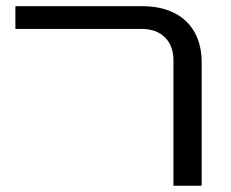

<svg xmlns="http://www.w3.org/2000/svg" viewBox="-20 -595 741 615"><path d="M535.6 -401.4Q535.6 -448.2 508.3 -475.3Q481 -502.4 433.1 -502.4H29.3V-575.2H435.1Q494.6 -575.2 537.6 -553.7Q580.6 -532.2 603.3 -491.7Q626 -451.2 626 -394.5V0H535.6Z"/></svg>

Font: Heebo
Style: Regular
Weight: 400
Designer: Oded Ezer
Foundry: Meir Sadan
Version: Version 2.001; ttfautohint (v1.5.14-ce02) -l 8 -r 50 -G 200 